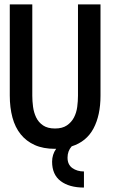

<svg xmlns="http://www.w3.org/2000/svg" viewBox="-20 -657 586 862"><path d="M356.9 185.1Q291 185.1 252.4 156Q213.9 127 213.9 68.8Q213.9 37.1 231.9 11.2H227.1Q173.8 11.2 136 -5.9Q98.1 -22.9 73 -54Q47.9 -85 35.9 -129.4Q23.9 -173.8 23.9 -228V-637.2H125V-227.1Q125 -203.1 128.4 -177.5Q131.8 -151.9 142.3 -129.9Q152.8 -107.9 173.3 -94Q193.8 -80.1 227.1 -80.1Q259.8 -80.1 280.3 -94Q300.8 -107.9 312 -129.4Q323.2 -150.9 326.7 -177Q330.1 -203.1 330.1 -227.1V-637.2H431.2V-227.1Q431.2 -139.2 399.7 -80.1Q368.2 -21 301.8 0Q283.2 21 283.2 50.8Q283.2 82 304.7 97.4Q326.2 112.8 356.9 112.8Z"/></svg>

Font: Anonymous Pro
Style: Bold
Weight: 700
Monospace: yes
Designer: Mark Simonson
Version: Version 1.003